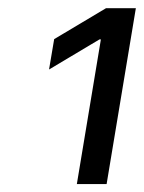

<svg xmlns="http://www.w3.org/2000/svg" viewBox="-20 -820 357 476"><path d="M170.5 -363.6 230.1 -722.3H226.6L101.6 -647.7L114.3 -723L242.9 -799.7H316.8L244.3 -363.6Z"/></svg>

Font: Inter P
Style: Italic
Weight: 400
Italic angle: -9.40001°
Designer: Rasmus Andersson
Foundry: rsms
Version: Version 3.018;git-588b23468